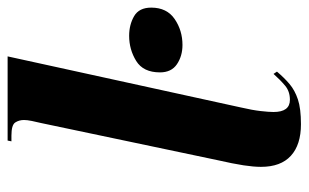

<svg xmlns="http://www.w3.org/2000/svg" viewBox="-173 -627 810 504"><g transform="rotate(-90 232.0 -375.0)"><path d="M158 10Q104 10 75 -16.5Q46 -43 46 -95Q46 -114 50 -140.5Q54 -167 64 -211L161 -672Q164 -684 166.5 -696.5Q169 -709 169 -717Q169 -730 162.5 -740Q156 -750 128 -750H113L115 -760H336L202 -148Q195 -118 192.5 -96Q190 -74 190 -62Q190 -19 222 -19Q244 -19 259 -31.5Q274 -44 290 -62L296 -53Q280 -34 263.5 -20Q247 -6 223 2Q199 10 158 10ZM366 -301Q337 -301 315.5 -315.5Q294 -330 294 -360Q294 -404 324 -422.5Q354 -441 390 -441Q419 -441 441.5 -428Q464 -415 464 -383Q464 -342 434 -321.5Q404 -301 366 -301Z"/></g></svg>

Font: Noto Serif Display ExtraCondensed ExtraBold
Style: Italic
Weight: 800
Width: 2
Italic angle: -12°
Designer: Monotype Design Team
Foundry: Monotype Imaging Inc.
Version: Version 2.009